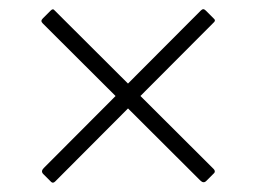

<svg xmlns="http://www.w3.org/2000/svg" viewBox="-20 -581 557 417"><path d="M428 -188Q422 -182 415 -189L73 -530Q70 -533 70 -535.5Q70 -538 73 -541L90 -558Q95 -563 98 -559L444 -214Q446 -212 446.5 -209.5Q447 -207 445 -205ZM74 -203Q68 -209 75 -216L416 -558Q419 -561 421.5 -561Q424 -561 427 -558L444 -541Q449 -537 445 -533L100 -187Q95 -182 91 -186Z"/></svg>

Font: Libre Franklin Thin Thin
Style: Regular
Weight: 250
Version: Version 3.000